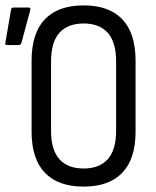

<svg xmlns="http://www.w3.org/2000/svg" viewBox="-20 -683 576 711"><path d="M290 8Q195 8 146 -43.5Q97 -95 97 -195V-458Q97 -560 146 -611.5Q195 -663 290 -663Q384 -663 433 -611.5Q482 -560 482 -458V-195Q482 -95 433 -43.5Q384 8 290 8ZM290 -59Q348 -59 379 -93.5Q410 -128 410 -199V-455Q410 -527 379 -561.5Q348 -596 290 -596Q231 -596 200 -561.5Q169 -527 169 -455V-199Q169 -128 200 -93.5Q231 -59 290 -59ZM6 -516Q-2 -516 0 -525L21 -648Q22 -655 30 -655H87Q95 -655 92 -645L59 -523Q56 -516 48 -516Z"/></svg>

Font: Sofia Sans Cond
Style: Regular
Weight: 400
Width: 3
Designer: Botio Nikoltchev, Ani Petrova
Foundry: lettersoup
Version: Version 4.100; ttfautohint (v1.8.3)